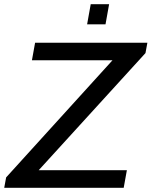

<svg xmlns="http://www.w3.org/2000/svg" viewBox="-57 -888 717 908"><path d="M-37 0 -28 -49 475 -603H94L109 -686H640L631 -637L126 -83H543L528 0ZM355 -773 372 -868H459L442 -773Z"/></svg>

Font: Archivo VF Beta
Style: Italic
Weight: 400
Italic angle: -10°
Designer: Hector Gatti
Foundry: Omnibus-Type
Version: Version 1.002